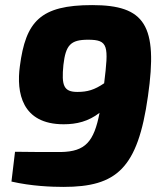

<svg xmlns="http://www.w3.org/2000/svg" viewBox="-20 -721 636 754"><path d="M342 -701C138 -701 81 -637 58 -461C44 -358 65 -233 230 -233C281 -233 327 -244 371 -278C349 -164 315 -126 220 -124C144 -124 97 -124 39 -125L25 -8C103 10 183 13 229 13C438 13 521 -59 561 -343C601 -622 549 -701 342 -701ZM229 -466C238 -544 257 -565 326 -565C406 -565 407 -541 389 -394C351 -368 323 -360 284 -360C230 -360 221 -385 229 -466Z"/></svg>

Font: Exo 2 Extra Bold
Style: Italic
Weight: 800
Italic angle: -8°
Designer: Natanael Gama
Version: Version 1.001;PS 001.001;hotconv 1.0.88;makeotf.lib2.5.64775